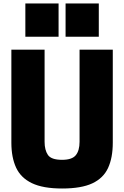

<svg xmlns="http://www.w3.org/2000/svg" viewBox="-20 -1064 710 1098"><path d="M315 -854H125V-1044H315ZM545 -854H355V-1044H545ZM335 14Q226 14 162.5 -16.5Q99 -47 72 -105.5Q45 -164 45 -248V-780H235V-253Q235 -206 254 -178Q273 -150 335 -150Q392 -150 413.5 -176.5Q435 -203 435 -253V-780H625V-248Q625 -162 598 -103.5Q571 -45 508 -15.5Q445 14 335 14Z"/></svg>

Font: Tanohe Sans ExtraBold
Style: Regular
Weight: 800
Designer: Village Type and Design LLC & Cristiano Sobral
Foundry: Cooper Hewitt Smithsonian Design Museum
Version: Version 1.00;September 29, 2021;FontCreator 13.0.0.2655 64-b